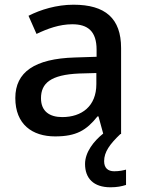

<svg xmlns="http://www.w3.org/2000/svg" viewBox="-20 -569 614 815"><path d="M422 115C422 76 446 43 491 0H494V-365C494 -491 427 -549 292 -549C220 -549 152 -528 101 -502L135 -425C181 -447 232 -466 287 -466C352 -466 390 -437 390 -358V-328L298 -325C127 -320 45 -263 45 -153C45 -41 117 10 214 10C304 10 347 -16 394 -75H398L418 -2C378 30 341 77 341 127C341 188 377 226 449 226C477 226 496 222 515 216V151C504 154 487 158 465 158C438 158 422 144 422 115ZM317 -257 389 -259V-212C389 -118 327 -72 244 -72C191 -72 154 -96 154 -152C154 -215 194 -252 317 -257Z"/></svg>

Font: Noto Sans Arabic UI Md
Style: Regular
Weight: 500
Designer: Monotype Design Team, Nadine Chahine and Nizar Qandah
Foundry: Monotype Imaging Inc.
Version: Version 2.010